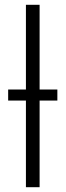

<svg xmlns="http://www.w3.org/2000/svg" viewBox="-20 -780 273 800"><path d="M88 0V-361H14V-407H88V-760H145V-407H219V-361H145V0Z"/></svg>

Font: RS Noto Sans Light
Style: Regular
Weight: 300
Designer: Monotype Design Team
Foundry: Monotype Imaging Inc.
Version: Version 3.10